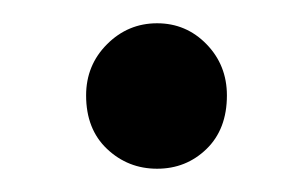

<svg xmlns="http://www.w3.org/2000/svg" viewBox="-20 -136 251 165"><path d="M54 -54Q54 -80 72 -98Q90 -116 115 -116Q140 -116 157.5 -98Q175 -80 175 -54Q175 -25 157.5 -8Q140 9 115 9Q90 9 72 -8Q54 -25 54 -54Z"/></svg>

Font: Mukta Mahee
Style: Regular
Weight: 400
Designer: Shuchita Grover, Noopur Datye, Girish Dalvi, Yashodeep Gholap
Foundry: Ek Type
Version: Version 2.538;PS 1.000;hotconv 16.6.51;makeotf.lib2.5.65220;